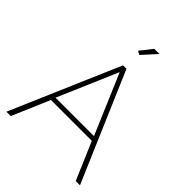

<svg xmlns="http://www.w3.org/2000/svg" viewBox="-254 -1050 1183 1183"><g transform="rotate(45 337.5 -459.0)"><path d="M322 -710H352L657 0H620L515 -245H159L54 0H16ZM504 -275 337 -666 169 -275ZM348 -826 324 -839 386 -918H431Z"/></g></svg>

Font: Raleway ExtraLight
Style: Regular
Weight: 200
Designer: Matt McInerney, Pablo Impallari, Rodrigo Fuenzalida
Foundry: Matt McInerney, Pablo Impallari, Rodrigo Fuenzalida
Version: Version 4.026